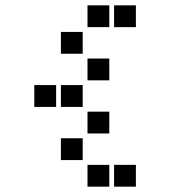

<svg xmlns="http://www.w3.org/2000/svg" viewBox="-20 -711 640 722"><path d="M310 -691Q309 -691 309 -691Q309 -691 309 -690V-610Q309 -609 309 -609Q309 -609 310 -609H390Q391 -609 391 -609Q391 -609 391 -610V-690Q391 -691 391 -691Q391 -691 390 -691ZM410 -691Q409 -691 409 -691Q409 -691 409 -690V-610Q409 -609 409 -609Q409 -609 410 -609H490Q491 -609 491 -609Q491 -609 491 -610V-690Q491 -691 491 -691Q491 -691 490 -691ZM210 -591Q209 -591 209 -591Q209 -591 209 -590V-510Q209 -509 209 -509Q209 -509 210 -509H290Q291 -509 291 -509Q291 -509 291 -510V-590Q291 -591 291 -591Q291 -591 290 -591ZM310 -491Q309 -491 309 -491Q309 -491 309 -490V-410Q309 -409 309 -409Q309 -409 310 -409H390Q391 -409 391 -409Q391 -409 391 -410V-490Q391 -491 391 -491Q391 -491 390 -491ZM110 -391Q109 -391 109 -391Q109 -391 109 -390V-310Q109 -309 109 -309Q109 -309 110 -309H190Q191 -309 191 -309Q191 -309 191 -310V-390Q191 -391 191 -391Q191 -391 190 -391ZM210 -391Q209 -391 209 -391Q209 -391 209 -390V-310Q209 -309 209 -309Q209 -309 210 -309H290Q291 -309 291 -309Q291 -309 291 -310V-390Q291 -391 291 -391Q291 -391 290 -391ZM310 -291Q309 -291 309 -291Q309 -291 309 -290V-210Q309 -209 309 -209Q309 -209 310 -209H390Q391 -209 391 -209Q391 -209 391 -210V-290Q391 -291 391 -291Q391 -291 390 -291ZM210 -191Q209 -191 209 -191Q209 -191 209 -190V-110Q209 -109 209 -109Q209 -109 210 -109H290Q291 -109 291 -109Q291 -109 291 -110V-190Q291 -191 291 -191Q291 -191 290 -191ZM310 -91Q309 -91 309 -91Q309 -91 309 -90V-10Q309 -9 309 -9Q309 -9 310 -9H390Q391 -9 391 -9Q391 -9 391 -10V-90Q391 -91 391 -91Q391 -91 390 -91ZM410 -91Q409 -91 409 -91Q409 -91 409 -90V-10Q409 -9 409 -9Q409 -9 410 -9H490Q491 -9 491 -9Q491 -9 491 -10V-90Q491 -91 491 -91Q491 -91 490 -91Z"/></svg>

Font: Doto ExtraBold
Style: Regular
Weight: 800
Monospace: yes
Version: Version 1.000